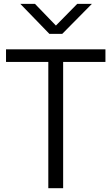

<svg xmlns="http://www.w3.org/2000/svg" viewBox="-20 -991 585 1011"><path d="M11.7 -665Q11.7 -681.6 11.7 -731.4Q142.6 -731.4 535.2 -731.4Q535.2 -714.8 535.2 -665Q479.5 -665 312.5 -665Q312.5 -499 312.5 0Q293 0 234.4 0Q234.4 -166 234.4 -665Q178.7 -665 11.7 -665ZM86.9 -970.7Q106.4 -970.7 164.1 -970.7Q191.4 -942.4 274.4 -856.4Q302.7 -884.8 386.7 -970.7Q406.2 -970.7 463.9 -970.7Q424.8 -930.7 307.6 -812.5Q291 -812.5 240.2 -812.5Q202.1 -851.6 86.9 -970.7Z"/></svg>

Font: Gothic A1
Style: Regular
Weight: 400
Designer: HanYang I&C Co.,Ltd.
Version: Version 2.50